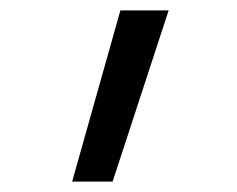

<svg xmlns="http://www.w3.org/2000/svg" viewBox="-20 -158 457 370"><path d="M119 192 212 -138H305L197 192Z"/></svg>

Font: Huly
Style: Regular
Weight: 400
Designer: Belleve Invis
Foundry: Belleve Invis
Version: Version 33.2.5; ttfautohint (v1.8.4)